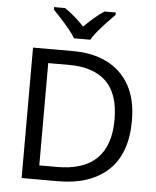

<svg xmlns="http://www.w3.org/2000/svg" viewBox="-61 -996 853 1047"><g transform="rotate(5 365.0 -472.0)"><path d="M669 -364Q669 -183 570.5 -91.5Q472 0 296 0H97V-714H317Q425 -714 504 -674Q583 -634 626 -556.5Q669 -479 669 -364ZM574 -361Q574 -504 503.5 -570.5Q433 -637 304 -637H187V-77H284Q574 -77 574 -361ZM315 -784Q302 -807 280 -833.5Q258 -860 234 -886Q210 -912 192 -931V-944H252Q278 -927 306 -903Q334 -879 359 -852Q386 -879 414 -903Q442 -927 468 -944H530V-931Q511 -912 486.5 -886Q462 -860 439.5 -833.5Q417 -807 405 -784Z"/></g></svg>

Font: Noto Sans Tai Le
Style: Regular
Weight: 400
Designer: Monotype Design Team
Foundry: Monotype Imaging Inc.
Version: Version 2.002; ttfautohint (v1.8.4.7-5d5b)